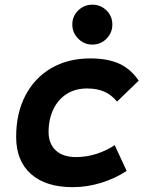

<svg xmlns="http://www.w3.org/2000/svg" viewBox="-20 -771 626 801"><path d="M297.4 -115.7Q341.5 -115.7 383.7 -129.5Q425.8 -143.3 458.5 -165.5L508.3 -58.1Q462.4 -27.3 403.4 -8.8Q344.5 9.8 283.2 9.8Q170.7 9.8 109 -45.2Q47.4 -100.1 47.4 -199.7Q47.4 -298.8 85.8 -372.3Q124.2 -445.8 193.7 -486.6Q263.2 -527.3 356.4 -527.3Q429.2 -527.3 477.3 -505.4Q525.4 -483.4 558.6 -434.6L468.3 -347.2Q444.3 -376 414.6 -388.9Q384.9 -401.9 342.8 -401.9Q294.4 -401.9 258.5 -379.2Q222.7 -356.4 202.9 -315.8Q183.1 -275.1 182.6 -220.2Q183.1 -170.6 213.1 -143.1Q243 -115.7 297.4 -115.7ZM365.2 -585Q331 -585 306.4 -609.6Q281.7 -634.3 281.7 -668.6Q281.7 -703.6 306.3 -727.5Q330.9 -751.5 365.1 -751.5Q399.9 -751.5 424.3 -727.5Q448.7 -703.6 448.7 -668.6Q448.7 -634.3 424.4 -609.6Q400.1 -585 365.2 -585Z"/></svg>

Font: Cascadia Code PL
Style: Italic
Weight: 400
Italic angle: -10°
Monospace: yes
Designer: Aaron Bell
Foundry: Saja Typeworks
Version: Version 2404.023